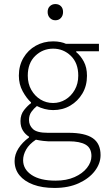

<svg xmlns="http://www.w3.org/2000/svg" viewBox="-20 -696 527 947"><path d="M249 231Q188 231 144 214.5Q100 198 76 168.5Q52 139 52 98Q52 66 71 36Q90 6 123 -18V-22Q105 -33 93 -52Q81 -71 81 -99Q81 -131 99 -153.5Q117 -176 133 -187V-191Q111 -211 92 -245.5Q73 -280 73 -323Q73 -372 95.5 -410.5Q118 -449 156.5 -470.5Q195 -492 242 -492Q262 -492 278.5 -488.5Q295 -485 305 -480H468V-443H356V-439Q378 -421 393.5 -392Q409 -363 409 -322Q409 -273 386.5 -235Q364 -197 326.5 -175Q289 -153 242 -153Q221 -153 200 -158.5Q179 -164 162 -173Q147 -161 135 -144.5Q123 -128 123 -104Q123 -78 142.5 -59.5Q162 -41 215 -41H318Q399 -41 437.5 -14.5Q476 12 476 69Q476 110 448 147Q420 184 369 207.5Q318 231 249 231ZM242 -188Q275 -188 303 -205Q331 -222 348.5 -252.5Q366 -283 366 -323Q366 -385 329.5 -420.5Q293 -456 242 -456Q191 -456 154 -420.5Q117 -385 117 -323Q117 -283 134.5 -252.5Q152 -222 180 -205Q208 -188 242 -188ZM254 195Q308 195 347.5 177.5Q387 160 409 132Q431 104 431 74Q431 34 402.5 17.5Q374 1 320 1H217Q210 1 193 -1Q176 -3 157 -7Q124 15 109 41.5Q94 68 94 94Q94 139 136 167Q178 195 254 195ZM253 -596Q237 -596 226 -607.5Q215 -619 215 -637Q215 -655 226 -665.5Q237 -676 253 -676Q270 -676 280.5 -665.5Q291 -655 291 -637Q291 -619 280.5 -607.5Q270 -596 253 -596Z"/></svg>

Font: Source Sans 3 Light
Style: Regular
Weight: 300
Designer: Paul D. Hunt
Foundry: Adobe
Version: Version 3.052;hotconv 1.1.0;makeotfexe 2.6.0